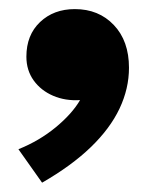

<svg xmlns="http://www.w3.org/2000/svg" viewBox="-20 -213 334 422"><path d="M72.5 188.5 20.5 115Q66.5 96.5 102.5 66.8Q138.5 37 156 7Q123.5 9 96.8 -2.5Q70 -14 54 -36.2Q38 -58.5 38 -88.5Q38 -136 68 -164.5Q98 -193 144.5 -193Q197 -193 230.2 -158Q263.5 -123 263.5 -64Q263.5 -18.5 242.8 25.5Q222 69.5 179.5 110.5Q137 151.5 72.5 188.5Z"/></svg>

Font: Geologica Thin Cursive ExtraBold
Style: Regular
Weight: 800
Version: Version 1.010;gftools[0.9.28]